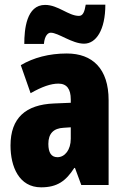

<svg xmlns="http://www.w3.org/2000/svg" viewBox="-20 -792 534 822"><path d="M84 -604H168C171 -640 186 -652 197 -652C230 -652 288 -605 340 -605C391 -605 431 -663 431 -772H347C342 -741 335 -724 318 -724C273 -724 229 -771 173 -771C93 -771 84 -666 84 -604ZM266 -563C190 -563 123 -545 69 -513L111 -393C160 -421 198 -434 230 -434C266 -434 283 -411 283 -366V-352L211 -349C90 -344 25 -287 25 -169C25 -79 61 10 156 10C225 10 262 -17 298 -73H301L328 0H445V-363C445 -498 376 -563 266 -563ZM253 -245 283 -247V-198C283 -151 258 -119 226 -119C200 -119 187 -138 187 -176C187 -220 209 -243 253 -245Z"/></svg>

Font: Noto Sans Devanagari ExtraCondensed Black
Style: Regular
Weight: 900
Width: 2
Designer: Jelle Bosma - Monotype Design Team
Foundry: Monotype Imaging Inc.
Version: Version 2.004